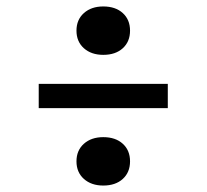

<svg xmlns="http://www.w3.org/2000/svg" viewBox="-20 -630 640 595"><path d="M300 -460Q263 -460 240 -480.5Q217 -501 217 -535Q217 -569 240 -589.5Q263 -610 300 -610Q338 -610 360.5 -589.5Q383 -569 383 -535Q383 -501 360.5 -480.5Q338 -460 300 -460ZM100 -295V-370H500V-295ZM300 -55Q263 -55 240 -75.5Q217 -96 217 -130Q217 -164 240 -184.5Q263 -205 300 -205Q338 -205 360.5 -184.5Q383 -164 383 -130Q383 -96 360.5 -75.5Q338 -55 300 -55Z"/></svg>

Font: NKDuy Mono
Style: Regular
Weight: 400
Monospace: yes
Designer: NKDuy
Foundry: NKDuy
Version: Version 2.251; ttfautohint (v1.8.4.7-5d5b)